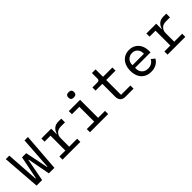

<svg xmlns="http://www.w3.org/2000/svg" viewBox="265 -2023 3310 3310"><g transform="rotate(-45 1920.0 -368.5)"><path d="M103 0 50 -698H136L163 -294L176 -99H185L270 -522H372L458 -99H466L479 -294L507 -698H590L537 0H402L324 -411H316L238 0Z M736 -77H881V-439H736V-516H975V-383H980Q1019 -516 1152 -516H1220V-425H1120Q1051 -425 1013 -385.5Q975 -346 975 -286V-77H1169V0H736Z M1564 -675V-694Q1564 -719 1580.5 -734Q1597 -749 1632 -749Q1667 -749 1683.5 -734Q1700 -719 1700 -694V-675Q1700 -650 1683.5 -635Q1667 -620 1632 -620Q1597 -620 1580.5 -635Q1564 -650 1564 -675ZM1404 -77H1585V-439H1404V-516H1679V-77H1848V0H1404Z M2145 -124V-439H1980V-516H2100Q2127 -516 2138.5 -527Q2150 -538 2150 -566V-698H2239V-516H2467V-439H2239V-77H2467V0H2268Q2207 0 2176 -34Q2145 -68 2145 -124Z M2644 -257Q2644 -339 2674 -400.5Q2704 -462 2758 -495Q2812 -528 2883 -528Q2953 -528 3006 -495.5Q3059 -463 3087.5 -405.5Q3116 -348 3116 -274V-235H2740V-214Q2740 -149 2781 -107.5Q2822 -66 2891 -66Q2941 -66 2978.5 -88.5Q3016 -111 3037 -151L3100 -101Q3074 -50 3019.5 -19Q2965 12 2890 12Q2814 12 2758.5 -21Q2703 -54 2673.5 -114.5Q2644 -175 2644 -257ZM3019 -299V-310Q3019 -374 2981.5 -414Q2944 -454 2884 -454Q2821 -454 2780.5 -412.5Q2740 -371 2740 -307V-299Z M3296 -77H3441V-439H3296V-516H3535V-383H3540Q3579 -516 3712 -516H3780V-425H3680Q3611 -425 3573 -385.5Q3535 -346 3535 -286V-77H3729V0H3296Z"/></g></svg>

Font: Writer
Style: Regular
Weight: 400
Monospace: yes
Designer: Mike Abbink, Paul van der Laan, Pieter van Rosmalen
Foundry: Bold Monday
Version: Version 2.001 2020